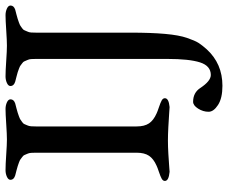

<svg xmlns="http://www.w3.org/2000/svg" viewBox="-85 -546 824 694"><g transform="rotate(-90 327.0 -199.0)"><path d="M556 -481V-140Q556 -65 551.5 -14.5Q547 36 537 65Q527 94 519 106.5Q511 119 496 136Q444 193 364 193Q319 193 294.5 177Q270 161 270 143Q270 123 281.5 105Q293 87 306 87Q339 87 356 113Q381 151 403 151Q436 151 448.5 112Q461 73 461 -6V-481Q461 -491 460.5 -498.5Q460 -506 457 -512Q454 -518 452.5 -522.5Q451 -527 445 -531Q439 -535 437 -537Q435 -539 425.5 -542.5Q416 -546 413 -547Q410 -548 396.5 -551.5Q383 -555 379 -556Q363 -561 363 -573Q363 -581 374 -586Q385 -591 398 -591Q418 -591 454.5 -588.5Q491 -586 509 -586Q527 -586 564.5 -588.5Q602 -591 619 -591Q632 -591 643 -586Q654 -581 654 -573Q654 -561 639 -556Q634 -555 621.5 -551.5Q609 -548 605.5 -547Q602 -546 592.5 -542.5Q583 -539 580.5 -537Q578 -535 572 -531Q566 -527 564.5 -522.5Q563 -518 560 -512Q557 -506 556.5 -498.5Q556 -491 556 -481ZM280 -591Q293 -591 304 -586Q315 -581 315 -573Q315 -561 300 -556Q295 -555 282.5 -551.5Q270 -548 266.5 -547Q263 -546 253.5 -542.5Q244 -539 241.5 -537Q239 -535 233 -531Q227 -527 225.5 -523Q224 -519 221 -512.5Q218 -506 217.5 -498.5Q217 -491 217 -482V-117Q217 -89 228 -72.5Q239 -56 264 -45Q270 -42 286.5 -36.5Q303 -31 311 -26.5Q319 -22 319 -15Q319 -1 287 2Q285 2 264.5 0.5Q244 -1 215.5 -2.5Q187 -4 166 -4Q145 -4 118.5 -2.5Q92 -1 73.5 0.5Q55 2 53 2Q20 -1 20 -15Q20 -22 28 -26.5Q36 -31 52.5 -36.5Q69 -42 75 -45Q100 -56 111 -72.5Q122 -89 122 -117V-482Q122 -491 121.5 -498.5Q121 -506 118 -512.5Q115 -519 113.5 -523Q112 -527 106 -531Q100 -535 98 -537Q96 -539 86.5 -542.5Q77 -546 73.5 -547Q70 -548 57.5 -551.5Q45 -555 40 -556Q24 -561 24 -573Q24 -581 35 -586Q46 -591 59 -591Q79 -591 115.5 -588.5Q152 -586 170 -586Q188 -586 225.5 -588.5Q263 -591 280 -591Z"/></g></svg>

Font: EB Garamond 08
Style: Regular
Weight: 400
Version: Version 0.016 ; ttfautohint (v1.5)